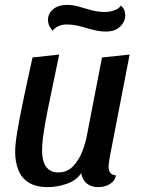

<svg xmlns="http://www.w3.org/2000/svg" viewBox="-20 -745 577 785"><path d="M176 20Q127 20 97.5 1.5Q68 -17 55 -50Q42 -83 42 -124Q42 -153 49.5 -200Q57 -247 72.5 -322Q88 -397 113 -510L222 -522Q201 -420 187 -353.5Q173 -287 165.5 -245Q158 -203 155 -176.5Q152 -150 152 -129Q152 -107 157.5 -86.5Q163 -66 178 -53Q193 -40 218 -40Q254 -40 278 -64.5Q302 -89 316.5 -126Q331 -163 337 -200L397 -510L510 -522L429 -104Q428 -95 426 -83Q424 -71 424 -62Q424 -47 431.5 -38Q439 -29 454 -28Q451 -11 439.5 -0.5Q428 10 413 15Q398 20 381 20Q353 20 335 5.5Q317 -9 312 -37Q292 -7 253 6.5Q214 20 176 20ZM413 -616Q391 -616 371.5 -620.5Q352 -625 333.5 -630.5Q315 -636 295 -640.5Q275 -645 253 -645Q233 -645 217.5 -637.5Q202 -630 195 -619Q183 -634 179.5 -644.5Q176 -655 176 -663Q176 -689 197 -707Q218 -725 254 -725Q279 -725 304 -717.5Q329 -710 355 -703Q381 -696 408 -696Q429 -696 448 -703Q467 -710 474 -722Q486 -712 489 -701.5Q492 -691 492 -683Q492 -656 471 -636Q450 -616 413 -616Z"/></svg>

Font: Sansita Swashed Light
Style: Regular
Weight: 400
Version: Version 1.003